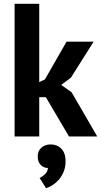

<svg xmlns="http://www.w3.org/2000/svg" viewBox="-20 -720 533 1013"><path d="M222 -207H187V0H57V-700H187V-287L217 -301L331 -500H474L354 -310L303 -272L358 -233L493 0H344ZM179 105Q179 76 198.5 59Q218 42 247 42Q282 42 304 65Q326 88 326 130Q326 163 315 188Q304 213 288 230.5Q272 248 254 258.5Q236 269 223 273L189 219Q203 212 217 199.5Q231 187 233 166Q213 167 196 151.5Q179 136 179 105Z"/></svg>

Font: PTSans
Style: Bold
Weight: 700
Designer: A.Korolkova, O.Umpeleva, V.Yefimov
Foundry: ParaType Ltd
Version: Version 2.003W OFL